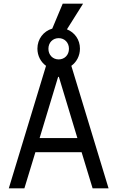

<svg xmlns="http://www.w3.org/2000/svg" viewBox="-20 -1027 640 1047"><path d="M113 0 173 -197H425L485 0H572L369 -668C398 -689 416 -723 416 -762C416 -810 388 -850 345 -867L433 -1007H322L265 -871C217 -857 184 -814 184 -762C184 -723 202 -689 231 -668L28 0ZM196 -274 297 -608H301L402 -274ZM300 -703C268 -703 244 -727 244 -761C244 -795 268 -819 300 -819C332 -819 356 -795 356 -761C356 -727 332 -703 300 -703Z"/></svg>

Font: CommitMono
Style: 400Regular
Weight: 400
Monospace: yes
Designer: Eigil Nikolajsen
Foundry: Eigil Nikolajsen
Version: Version 1.143